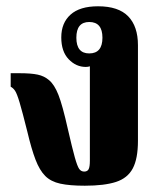

<svg xmlns="http://www.w3.org/2000/svg" viewBox="-20 -580 515 611"><path d="M250 11Q202 11 172 4.5Q142 -2 124 -20Q106 -38 93 -72Q80 -106 67 -161Q51 -225 42.5 -253.5Q34 -282 28 -291Q22 -300 14 -304V-347H43Q79 -347 100 -342.5Q121 -338 136 -325Q153 -311 166 -278Q179 -245 196 -169Q210 -108 218 -79.5Q226 -51 232 -42.5Q238 -34 248 -34Q258 -34 262 -41.5Q266 -49 266 -69V-369Q260 -367 253 -367Q222 -367 198.5 -391.5Q175 -416 175 -461Q175 -507 204.5 -533.5Q234 -560 292 -560Q357 -560 388 -528Q419 -496 419 -436V-132Q419 -75 402.5 -44Q386 -13 349 -1Q312 11 250 11ZM264 -410Q306 -410 306 -460Q306 -510 264 -510Q223 -510 223 -460Q223 -410 264 -410Z"/></svg>

Font: Noto Serif Thai Condensed ExtraBold
Style: Regular
Weight: 800
Width: 3
Designer: Monotype Design Team
Foundry: Monotype Imaging Inc.
Version: Version 2.002; ttfautohint (v1.8.4.7-5d5b)